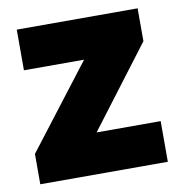

<svg xmlns="http://www.w3.org/2000/svg" viewBox="-67 -616 642 679"><g transform="rotate(-10 253.5 -276.5)"><path d="M24 0V-109L253 -407H37V-553H471V-435L252 -146H482V0Z"/></g></svg>

Font: Noto Sans Symbols Black
Style: Regular
Weight: 900
Version: Version 2.002